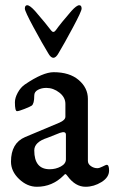

<svg xmlns="http://www.w3.org/2000/svg" viewBox="-20 -706 449 734"><path d="M193 -590Q213 -618 253 -664Q273 -686 283 -686Q292 -686 292 -673Q292 -663 258.5 -600.5Q225 -538 204 -503Q194 -485 184 -485Q174 -485 164 -503Q142 -539 108.5 -601Q75 -663 75 -673Q75 -686 84 -686Q94 -686 114 -664Q158 -613 175 -590Q184 -578 193 -590ZM111 -131Q111 -59 170 -59Q193 -59 212.5 -69.5Q232 -80 232 -97V-191Q232 -206 209 -198L161 -179Q111 -163 111 -131ZM185 -430Q246 -430 281 -400Q316 -370 316 -328V-91Q316 -79 327.5 -71Q339 -63 352 -63Q360 -63 372.5 -69.5Q385 -76 388 -76Q397 -76 397 -54Q397 -28 368 -10Q339 8 307 8Q268 8 238 -33Q233 -40 230.5 -40.5Q228 -41 223 -35Q180 8 121 8Q84 8 53 -21.5Q22 -51 22 -88Q22 -159 76 -182L207 -237Q230 -247 230 -260V-309Q230 -334 207 -352Q184 -370 157 -370Q139 -370 125 -362.5Q111 -355 111 -341Q111 -309 101 -302Q95 -298 73.5 -289.5Q52 -281 45 -281Q37 -281 37 -315Q37 -332 48 -352Q59 -372 75 -383Q144 -430 185 -430Z"/></svg>

Font: EB Garamond 08
Style: Regular
Weight: 400
Version: Version 0.016 ; ttfautohint (v1.5)